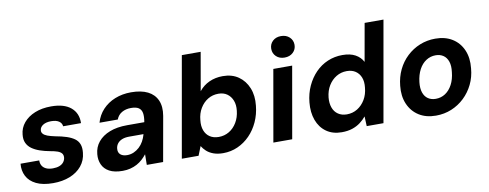

<svg xmlns="http://www.w3.org/2000/svg" viewBox="-62 -1037 3448 1355"><g transform="rotate(-10 1661.5 -359.5)"><path d="M228 12Q154 12 107 -11Q60 -34 39.5 -74Q19 -114 24 -163H158Q157 -143 166 -126.5Q175 -110 194.5 -100.5Q214 -91 244 -91Q271 -91 290.5 -98.5Q310 -106 321 -120Q332 -134 334 -151Q336 -171 326 -183Q316 -195 295.5 -202Q275 -209 245 -214Q206 -221 173 -232.5Q140 -244 116.5 -261Q93 -278 81.5 -303Q70 -328 74 -363Q78 -410 108.5 -446.5Q139 -483 189.5 -503.5Q240 -524 306 -524Q399 -524 447.5 -483Q496 -442 494 -371H366Q364 -394 344 -407.5Q324 -421 288 -421Q252 -421 230 -407Q208 -393 206 -371Q204 -357 213.5 -345.5Q223 -334 244 -326Q265 -318 299 -311Q344 -303 377.5 -292Q411 -281 433.5 -265Q456 -249 465.5 -224Q475 -199 471 -163Q466 -109 433.5 -69.5Q401 -30 348 -9Q295 12 228 12Z M726 12Q667 12 631 -7.5Q595 -27 580 -61Q565 -95 569 -135Q573 -185 603.5 -222Q634 -259 686.5 -279.5Q739 -300 812 -300H935Q942 -340 937.5 -365Q933 -390 914.5 -402.5Q896 -415 859 -415Q822 -415 794 -399Q766 -383 754 -351H623Q638 -404 674.5 -443Q711 -482 763.5 -503Q816 -524 879 -524Q951 -524 998 -500.5Q1045 -477 1065 -431.5Q1085 -386 1074 -321L1017 0H900L901 -76Q886 -57 868.5 -41Q851 -25 829 -13Q807 -1 781 5.5Q755 12 726 12ZM776 -92Q801 -92 823 -101.5Q845 -111 863.5 -128Q882 -145 894.5 -167.5Q907 -190 914 -215V-218H812Q782 -218 761 -209.5Q740 -201 728 -185.5Q716 -170 714 -150Q711 -122 728 -107Q745 -92 776 -92Z M1446 12Q1406 12 1376.5 1Q1347 -10 1328 -27.5Q1309 -45 1297 -65L1271 0H1151L1278 -720H1413L1365 -446Q1395 -484 1439 -504Q1483 -524 1536 -524Q1602 -524 1648 -492Q1694 -460 1716.5 -404.5Q1739 -349 1731 -278Q1725 -217 1701 -164Q1677 -111 1638.5 -71.5Q1600 -32 1551 -10Q1502 12 1446 12ZM1435 -106Q1476 -106 1509.5 -126Q1543 -146 1565 -182.5Q1587 -219 1592 -266Q1597 -308 1584.5 -339.5Q1572 -371 1546.5 -389Q1521 -407 1484 -407Q1442 -407 1408.5 -386.5Q1375 -366 1353 -329.5Q1331 -293 1327 -245Q1322 -203 1334 -171.5Q1346 -140 1372 -123Q1398 -106 1435 -106Z M1807 0 1897 -512H2032L1942 0ZM1990 -577Q1953 -577 1930 -599Q1907 -621 1907 -654Q1907 -687 1930 -709Q1953 -731 1990 -731Q2027 -731 2050.5 -709Q2074 -687 2074 -654Q2074 -621 2050.5 -599Q2027 -577 1990 -577Z M2296 12Q2231 12 2186 -20Q2141 -52 2120.5 -108Q2100 -164 2107 -235Q2113 -298 2137.5 -351Q2162 -404 2200 -443Q2238 -482 2287.5 -503Q2337 -524 2393 -524Q2449 -524 2485.5 -504Q2522 -484 2540 -449L2588 -720H2723L2596 0H2476L2473 -70Q2455 -48 2430 -29Q2405 -10 2372 1Q2339 12 2296 12ZM2353 -106Q2395 -106 2429 -127Q2463 -148 2485 -185Q2507 -222 2511 -270Q2516 -312 2504 -342.5Q2492 -373 2466.5 -390Q2441 -407 2404 -407Q2363 -407 2329 -386.5Q2295 -366 2273 -330Q2251 -294 2246 -246Q2242 -205 2253.5 -173Q2265 -141 2291 -123.5Q2317 -106 2353 -106Z M2971 12Q2900 12 2849.5 -20Q2799 -52 2774.5 -109Q2750 -166 2758 -239Q2764 -301 2789 -353Q2814 -405 2855 -443.5Q2896 -482 2948 -503Q3000 -524 3059 -524Q3130 -524 3180.5 -492.5Q3231 -461 3255.5 -404.5Q3280 -348 3272 -274Q3267 -212 3241.5 -160Q3216 -108 3175.5 -69.5Q3135 -31 3083 -9.5Q3031 12 2971 12ZM2990 -105Q3028 -105 3058.5 -125Q3089 -145 3109 -182.5Q3129 -220 3134 -271Q3140 -316 3129.5 -346.5Q3119 -377 3096 -392.5Q3073 -408 3041 -408Q3004 -408 2973 -388Q2942 -368 2922 -330.5Q2902 -293 2896 -241Q2891 -197 2901.5 -166.5Q2912 -136 2935 -120.5Q2958 -105 2990 -105Z"/></g></svg>

Font: DM Sans 12pt
Style: Bold Italic
Weight: 700
Italic angle: -10°
Version: Version 4.004;gftools[0.9.30]